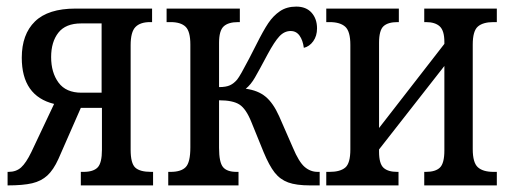

<svg xmlns="http://www.w3.org/2000/svg" viewBox="-20 -562 1543 582"><path d="M3 -41H6Q29 -41 44 -54.5Q59 -68 75 -101L144 -247Q46 -271 46 -387Q46 -458 86 -497Q126 -536 209 -536H441V-495H435Q405 -495 390.5 -480Q376 -465 376 -425V-108Q376 -67 390 -54Q404 -41 438 -41H444V0H225V-41H233Q263 -41 276 -54.5Q289 -68 289 -108V-235H225L157 -80Q142 -47 123.5 -30Q105 -13 77.5 -6.5Q50 0 3 0ZM288 -281V-491H226Q179 -491 157 -463Q135 -435 135 -389Q135 -342 157.5 -311.5Q180 -281 227 -281Z M490 -41H497Q529 -41 543 -55.5Q557 -70 557 -115V-427Q557 -467 542.5 -481Q528 -495 497 -495H485V-536H707V-495H702Q672 -495 658 -482Q644 -469 644 -432V-298Q665 -298 677 -303.5Q689 -309 699 -321Q708 -332 735 -384Q741 -396 746.5 -406.5Q752 -417 757 -427Q778 -469 793 -491.5Q808 -514 828.5 -528Q849 -542 878 -542Q908 -542 924.5 -523.5Q941 -505 941 -476Q941 -453 929.5 -437Q918 -421 901 -417Q898 -440 888 -454Q878 -468 861 -468Q842 -468 827 -452Q812 -436 791 -397Q765 -348 752.5 -326.5Q740 -305 725 -293Q762 -288 785 -269Q808 -250 826 -210L868 -114Q886 -71 903.5 -56Q921 -41 943 -41H949V0H920Q878 0 853.5 -9Q829 -18 812.5 -39Q796 -60 779 -101L742 -192Q726 -232 706 -245Q686 -258 644 -258V-114Q644 -70 656 -55.5Q668 -41 697 -41H703V0H490Z M969 -41H979Q1011 -41 1026.5 -54Q1042 -67 1042 -109V-426Q1042 -467 1026.5 -481Q1011 -495 979 -495H969V-536H1189V-495H1185Q1156 -495 1142.5 -482.5Q1129 -470 1129 -432V-174L1327 -429V-435Q1327 -469 1313 -482Q1299 -495 1271 -495H1266V-536H1486V-495H1476Q1444 -495 1428.5 -481.5Q1413 -468 1413 -427V-110Q1413 -69 1428.5 -55Q1444 -41 1476 -41H1486V0H1266V-41H1271Q1300 -41 1313.5 -54Q1327 -67 1327 -106V-362L1129 -109V-102Q1129 -66 1142.5 -53.5Q1156 -41 1184 -41H1188V0H969Z"/></svg>

Font: Noto Serif Cond
Style: Regular
Weight: 400
Width: 3
Designer: Monotype Design Team
Foundry: Monotype Imaging Inc.
Version: Version 1.001